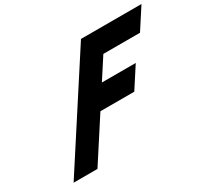

<svg xmlns="http://www.w3.org/2000/svg" viewBox="-161 -1068 1406 1311"><g transform="rotate(-30 542.0 -412.5)"><path d="M1083.9 -825H606.9L72.5 0H260.5L474.9 -331H741.9L848.8 -496H581.8L688 -660H977Z"/></g></svg>

Font: Hussar
Style: BdWodka
Weight: 700
Foundry: Cannot Into Space Fonts
Version: Version 2.00